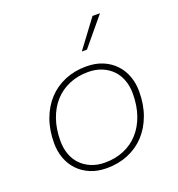

<svg xmlns="http://www.w3.org/2000/svg" viewBox="-129 -801 847 916"><g transform="rotate(-20 295.0 -343.0)"><path d="M260 10Q212 10 175.5 -5.5Q139 -21 113.5 -48Q88 -75 75 -111Q62 -147 62 -188Q62 -255 82 -309Q102 -363 137.5 -401Q173 -439 222 -459.5Q271 -480 330 -480Q378 -480 414.5 -464.5Q451 -449 476.5 -422Q502 -395 515 -359Q528 -323 528 -282Q528 -215 508 -161Q488 -107 452.5 -69Q417 -31 367.5 -10.5Q318 10 260 10ZM260 -18Q313 -18 356.5 -36.5Q400 -55 431 -89.5Q462 -124 479 -173Q496 -222 496 -282Q496 -319 485 -350Q474 -381 452.5 -403.5Q431 -426 400 -439Q369 -452 330 -452Q277 -452 233.5 -433.5Q190 -415 159 -380.5Q128 -346 111 -297Q94 -248 94 -188Q94 -151 105 -120Q116 -89 137.5 -66.5Q159 -44 190 -31Q221 -18 260 -18ZM336 -554 442 -696H480L362 -554Z"/></g></svg>

Font: Celebes Thin
Style: Italic
Weight: 250
Italic angle: -10°
Designer: Anugrah Pasau
Foundry: Lafontype
Version: Version 1.000; ttfautohint (v1.8.4)